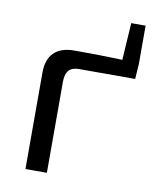

<svg xmlns="http://www.w3.org/2000/svg" viewBox="-75 -692 613 750"><g transform="rotate(10 232.0 -316.5)"><path d="M185 -489Q229 -489 272 -488.5Q315 -488 357.5 -486.5Q400 -485 442 -481L438 -421H220Q190 -422 176 -407.5Q162 -393 162 -361V0H77V-383Q77 -435 104.5 -462Q132 -489 185 -489ZM442 -633V-481L374 -460L385 -633Z"/></g></svg>

Font: Exo 2
Style: Regular
Weight: 400
Designer: Natanael Gama
Foundry: Natanael Gama
Version: Version 2.010